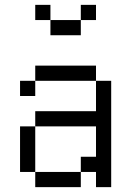

<svg xmlns="http://www.w3.org/2000/svg" viewBox="-20 -770 540 790"><path d="M187.5 -687.5H125V-750H187.5ZM62.5 -250H125V-62.5H62.5ZM62.5 -437.5H125V-375H62.5ZM125 -62.5H312.5V0H125ZM125 -312.5H375V-437.5H437.5V0H375V-62.5H312.5V-125H375V-250H125ZM125 -500H375V-437.5H125ZM187.5 -687.5H312.5V-625H187.5ZM312.5 -750H375V-687.5H312.5Z"/></svg>

Font: ChillBitmapSE 16px
Style: Regular
Weight: 400
Designer: Designed by Warren2060
Foundry: ChillType
Version: Version 1.000